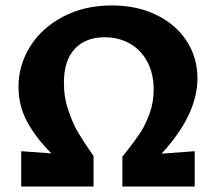

<svg xmlns="http://www.w3.org/2000/svg" viewBox="-20 -686 793 706"><path d="M574 -121 696 -130V0H430V-110L446 -130Q476 -168 495.5 -197.5Q515 -227 530 -268.5Q545 -310 545 -357Q545 -415 522 -458.5Q499 -502 458 -525.5Q417 -549 365 -549Q295 -549 255 -506.5Q215 -464 215 -382Q215 -327 232 -278Q249 -229 267 -199Q285 -169 324 -112V0H58V-130L169 -122Q112 -179 80 -238Q48 -297 48 -367Q48 -446 90.5 -514.5Q133 -583 211.5 -624.5Q290 -666 391 -666Q484 -666 555.5 -631Q627 -596 666.5 -535Q706 -474 706 -398Q706 -264 574 -121Z"/></svg>

Font: Ysabeau Ultrabold
Style: Regular
Weight: 800
Designer: Christian Thalmann (Catharsis Fonts)
Version: Version 0.003